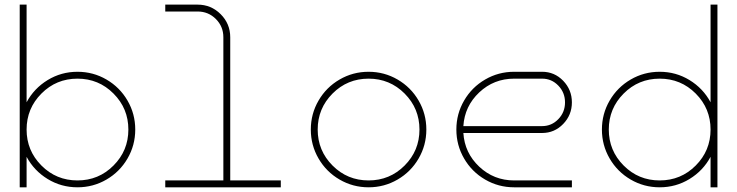

<svg xmlns="http://www.w3.org/2000/svg" viewBox="-20 -798 3141 818"><path d="M310.1 -492.2Q377 -492.2 433.6 -459.2Q490.2 -426.3 523.2 -369.6Q556.2 -313 556.2 -246.1Q556.2 -179.2 523.2 -122.6Q490.2 -65.9 433.6 -33Q377 0 310.1 0Q240.7 0 182.9 -35.4Q125 -70.8 93.3 -129.9V0H64V-246.1V-778.3H93.3V-362.3Q125 -421.4 182.9 -456.8Q240.7 -492.2 310.1 -492.2ZM463.6 -399.4Q400.4 -462.9 310.1 -462.9Q219.7 -462.9 156.5 -399.4Q93.3 -335.9 93.3 -246.1Q93.3 -156.2 156.5 -92.8Q219.7 -29.3 310.1 -29.3Q400.4 -29.3 463.6 -92.8Q526.9 -156.2 526.9 -246.1Q526.9 -335.9 463.6 -399.4Z M931.6 -639.2Q931.6 -685.1 899.7 -717Q867.7 -749 821.8 -749H684.1V-778.3H821.8Q879.4 -778.3 920.2 -737.5Q960.9 -696.8 960.9 -639.2V-29.3H1176.3V0H684.1V-29.3H931.6Z M1426.8 -459.2Q1483.4 -492.2 1550.3 -492.2Q1617.2 -492.2 1673.8 -459.2Q1730.5 -426.3 1763.4 -369.6Q1796.4 -313 1796.4 -246.1Q1796.4 -179.2 1763.4 -122.6Q1730.5 -65.9 1673.8 -33Q1617.2 0 1550.3 0Q1483.4 0 1426.8 -33Q1370.1 -65.9 1337.2 -122.6Q1304.2 -179.2 1304.2 -246.1Q1304.2 -313 1337.2 -369.6Q1370.1 -426.3 1426.8 -459.2ZM1703.9 -399.4Q1640.6 -462.9 1550.3 -462.9Q1460 -462.9 1396.7 -399.4Q1333.5 -335.9 1333.5 -246.1Q1333.5 -156.2 1396.7 -92.8Q1460 -29.3 1550.3 -29.3Q1640.6 -29.3 1703.9 -92.8Q1767.1 -156.2 1767.1 -246.1Q1767.1 -335.9 1703.9 -399.4Z M2289.6 -231.4H1954.1Q1959.5 -146.5 2021.7 -87.9Q2084 -29.3 2170.4 -29.3H2416.5V0H2170.4Q2103.5 0 2046.9 -33Q1990.2 -65.9 1957.3 -122.6Q1924.3 -179.2 1924.3 -246.1Q1924.3 -313 1957.3 -369.6Q1990.2 -426.3 2046.9 -459.2Q2103.5 -492.2 2170.4 -492.2H2289.6Q2342.3 -492.2 2379.4 -453.9Q2416.5 -415.5 2416.5 -361.8Q2416.5 -308.1 2379.4 -269.8Q2342.3 -231.4 2289.6 -231.4ZM1954.1 -260.7H2289.6Q2330.1 -260.7 2358.6 -290.3Q2387.2 -319.8 2387.2 -361.8Q2387.2 -403.8 2358.6 -433.3Q2330.1 -462.9 2289.6 -462.9H2170.4Q2084 -462.9 2021.7 -404.3Q1959.5 -345.7 1954.1 -260.7Z M2790.5 -492.2Q2859.9 -492.2 2917.7 -456.8Q2975.6 -421.4 3007.3 -362.3V-778.3H3036.6V-246.1V0H3007.3V-129.9Q2975.6 -70.8 2917.7 -35.4Q2859.9 0 2790.5 0Q2723.6 0 2667 -33Q2610.4 -65.9 2577.4 -122.6Q2544.4 -179.2 2544.4 -246.1Q2544.4 -313 2577.4 -369.6Q2610.4 -426.3 2667 -459.2Q2723.6 -492.2 2790.5 -492.2ZM2944.1 -399.4Q2880.9 -462.9 2790.5 -462.9Q2700.2 -462.9 2637 -399.4Q2573.7 -335.9 2573.7 -246.1Q2573.7 -156.2 2637 -92.8Q2700.2 -29.3 2790.5 -29.3Q2880.9 -29.3 2944.1 -92.8Q3007.3 -156.2 3007.3 -246.1Q3007.3 -335.9 2944.1 -399.4Z"/></svg>

Font: Cherry
Style: Light
Weight: 300
Designer: Amin Abedi
Version: Version 1.00 ; ttfautohint (v1.6)